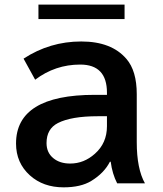

<svg xmlns="http://www.w3.org/2000/svg" viewBox="-20 -762 700 824"><path d="M145 -742.2H514.6V-680.2H145ZM439 -355V-364.3Q439 -484.9 324.2 -484.9Q216.8 -484.9 130.9 -419.9L81.1 -510.3Q193.8 -584 328.6 -584Q458.5 -584 522.5 -509.3Q566.9 -458 566.9 -357.9V-151.9Q566.9 -37.6 602.1 24.9H482.9Q461.9 -15.6 455.1 -67.9H451.7Q426.8 -19 371.6 14.6Q326.7 42 252.9 42Q165.5 42 108.4 -9.3Q48.8 -63 48.8 -146Q48.8 -355 386.7 -355ZM439 -263.2H399.9Q285.6 -263.2 228.5 -233.9Q179.7 -209 179.7 -147.9Q179.7 -106.9 209 -83Q236.8 -60.1 281.2 -60.1Q340.3 -60.1 387.2 -102.1Q439 -147.9 439 -220.2Z"/></svg>

Font: FORM UDPGothic
Style: Bold
Weight: 700
Foundry: Pronama LLC
Version: Version 1.051